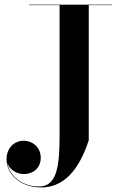

<svg xmlns="http://www.w3.org/2000/svg" viewBox="-20 -770 516 820"><path d="M104.5 -750V-748H234.5V-190C234.5 -50.5 220 26.5 146 26.5C75 26.5 21 -18 11.5 -73.5C20.5 -45.5 52 -26.5 81.5 -26.5C119.5 -26.5 154 -50.5 154 -96C154 -144.5 115 -169 81.5 -169C42 -169 8 -139 8 -89.5C8 -27 66 30.5 155.5 30.5C278 30.5 330.5 -87 359 -170V-748H459V-750Z"/></svg>

Font: Bodoni* 96pt Medium
Style: Regular
Weight: 500
Version: Version 2.3